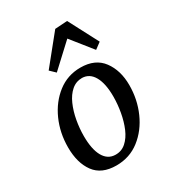

<svg xmlns="http://www.w3.org/2000/svg" viewBox="-160 -722 746 825"><g transform="rotate(-30 213.0 -309.0)"><path d="M175 13Q102 13 67.5 -34Q33 -81 33 -158Q33 -230 60.5 -291.5Q88 -353 137 -391Q186 -429 250 -429Q323 -429 359 -380.5Q395 -332 395 -259Q395 -188 367.5 -126Q340 -64 290.5 -25.5Q241 13 175 13ZM193 -29Q224 -28 246.5 -48Q269 -68 283 -101Q297 -134 304 -173.5Q311 -213 311 -251Q311 -315 291 -350.5Q271 -386 234 -387Q204 -387 181.5 -367.5Q159 -348 144.5 -315Q130 -282 123 -243Q116 -204 116 -167Q116 -101 136 -65.5Q156 -30 193 -29ZM126 -486 240 -627 301 -631 378 -484 347 -461 264 -565 152 -461Z"/></g></svg>

Font: Yrsa
Style: Italic
Weight: 400
Italic angle: -7.10001°
Designer: Anna Giedrys (Yrsa+Rasa design), David Brezina (Yrsa art-direction, Rasa art-direction, design)
Foundry: Rosetta Type Foundry
Version: Version 2.004